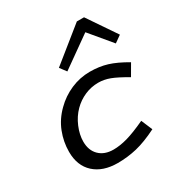

<svg xmlns="http://www.w3.org/2000/svg" viewBox="-176 -876 967 1021"><g transform="rotate(-30 307.0 -365.5)"><path d="M234.9 -580.1 440.9 -746.1H484.9L604 -570.8L562 -541L451.2 -673.8L264.2 -541ZM376 -407.2Q332.5 -407.2 292.7 -389.9Q252.9 -372.6 222.2 -341.8Q189.5 -309.1 170.2 -263.2Q150.9 -217.3 150.9 -174.8Q150.9 -121.1 182.9 -89.6Q214.8 -58.1 270 -58.1Q309.1 -58.1 355.5 -71Q401.9 -84 473.1 -117.2L502 -48.8Q428.7 -12.2 371.3 1.5Q314 15.1 253.9 15.1Q163.1 15.1 110.6 -32.7Q58.1 -80.6 58.1 -166Q58.1 -227.1 80.6 -284.7Q103 -342.3 149.9 -388.2Q192.9 -431.2 249 -455.6Q305.2 -480 366.2 -480Q423.8 -480 471.7 -465.3Q519.5 -450.7 582 -414.1L542 -345.2Q482.4 -380.4 446.8 -393.8Q411.1 -407.2 376 -407.2Z"/></g></svg>

Font: IntelOne Mono
Style: Italic
Weight: 400
Italic angle: -16°
Designer: Fred Shallcrass
Foundry: Frere-Jones Type LLC
Version: Version 1.200;hotconv 1.1.0;makeotfexe 2.6.0;FJTRelease1.2